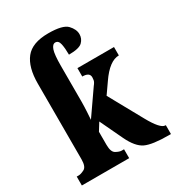

<svg xmlns="http://www.w3.org/2000/svg" viewBox="-183 -879 910 991"><g transform="rotate(-30 272.5 -383.5)"><path d="M13 0H295V-53H281Q268 -53 248 -64Q228 -75 228 -118V-196L256 -241L320 -106Q352 -39 392.5 -19.5Q433 0 533 0H544V-53H541Q512 -53 465 -138L355 -337L399 -400Q458 -486 514 -486V-536H296V-486Q339 -486 339 -457Q339 -451 337.5 -440.5Q336 -430 323 -414L223 -270Q224 -279 226 -315.5Q228 -352 228 -378V-588Q228 -656 237 -682Q246 -708 263 -708Q282 -708 287.5 -682Q293 -656 293 -618Q354 -618 373.5 -637Q393 -656 393 -683Q393 -712 367 -739.5Q341 -767 255 -767Q159 -767 119 -716.5Q79 -666 79 -569V-118Q79 -74 58.5 -63.5Q38 -53 25 -53H13Z"/></g></svg>

Font: Noto Serif ExtraCondensed Extra
Style: Regular
Weight: 800
Width: 3
Designer: Monotype Design Team
Foundry: Monotype Imaging Inc.
Version: Version 1.002